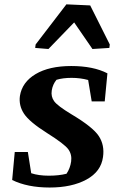

<svg xmlns="http://www.w3.org/2000/svg" viewBox="-20 -840 540 871"><path d="M467.3 -507.3 455.1 -379.9H396L379.9 -477.1Q344.2 -486.8 304.7 -486.8Q265.1 -486.8 236.3 -478Q219.2 -457.5 214.8 -429.7Q210.4 -401.9 225.6 -380.9Q240.7 -359.9 303.7 -321.8Q401.4 -263.7 428.2 -222.7Q455.1 -181.6 447.3 -127.9Q438.5 -61.5 372.1 -25.4Q305.7 10.7 205.1 10.7Q104.5 10.7 35.2 -23.4L46.9 -150.4H106.4L121.6 -54.2Q155.3 -43 201.2 -43Q247.1 -43 281.7 -51.8Q298.3 -76.2 302.7 -107.4Q307.1 -138.7 290 -162.6Q272.9 -186.5 192.9 -236.8Q113.3 -287.1 88.9 -324.2Q64.5 -361.3 70.3 -404.3Q80.1 -467.3 141.6 -503.9Q203.1 -540.5 303.2 -540.5Q403.3 -540.5 467.3 -507.3ZM476.1 -622.6 399.4 -617.7 316.4 -738.3 199.7 -617.7 139.6 -622.6 141.6 -638.2 281.2 -820.3 389.2 -815.4 478 -638.2Z"/></svg>

Font: NoticiaText-BoldItalic
Style: Bold Italic
Weight: 700
Italic angle: -8°
Designer: JM Sole
Foundry: JM Sole
Version: Version 1.003